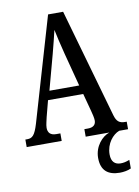

<svg xmlns="http://www.w3.org/2000/svg" viewBox="-101 -781 784 1080"><g transform="rotate(-10 291.0 -240.5)"><path d="M3 0H203V-43H179C145 -43 132 -61 132 -87C132 -105 140 -131 143 -147L167 -239H368L395 -138C400 -120 406 -95 406 -81C406 -57 391 -43 361 -43H340V0H475C433 14 388 64 388 130C388 203 428 233 495 233C514 233 542 229 559 220V171C539 179 524 182 508 182C476 182 455 164 455 122C455 59 495 14 531 0H582V-43H574C541 -43 525 -54 514 -92L337 -714H251L77 -120C58 -57 43 -43 14 -43H3ZM184 -290 238 -490C251 -538 262 -585 271 -622C278 -585 290 -538 304 -481L354 -290Z"/></g></svg>

Font: Noto Serif Bengali ExtraCondensed Medium
Style: Regular
Weight: 500
Width: 2
Designer: Juan Bruce, Universal Thirst, Indian Type Foundry and the Monotype Design Team.
Foundry: Monotype Imaging Inc.
Version: Version 2.003